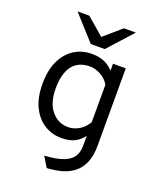

<svg xmlns="http://www.w3.org/2000/svg" viewBox="-168 -835 952 1147"><g transform="rotate(20 308.0 -261.0)"><path d="M270 210.5 230.5 145.5Q310.5 141 353.5 123.2Q396.5 105.5 412.8 77.2Q429 49 429 13.5V-52.5Q407 -22 374.2 -5Q341.5 12 289 12Q231 12 182 -18Q133 -48 103.5 -107.5Q74 -167 74 -256Q74 -340 102 -399.8Q130 -459.5 179 -491.2Q228 -523 292.5 -523Q331 -523 358 -513.5Q385 -504 402.2 -490.8Q419.5 -477.5 429 -467V-511H510V-19.5Q510 44 492 87.2Q474 130.5 441.5 156.8Q409 183 365.2 195.5Q321.5 208 270 210.5ZM306 -63Q342 -63 375.5 -83.2Q409 -103.5 429 -139.5V-377.5Q409 -411.5 374.2 -430Q339.5 -448.5 306 -448.5Q232 -448.5 194.8 -398.8Q157.5 -349 157.5 -256Q157.5 -164.5 199.2 -113.8Q241 -63 306 -63ZM264 -576 123 -732H198L308 -637L418 -732H493.5L352.5 -576Z"/></g></svg>

Font: Overpass Mono Light
Style: Regular
Weight: 400
Monospace: yes
Version: Version 4.000